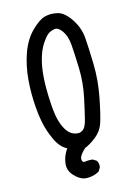

<svg xmlns="http://www.w3.org/2000/svg" viewBox="-92 -762 684 955"><g transform="rotate(-10 250.0 -284.5)"><path d="M254.9 132.8Q228.5 128.9 201.2 103.5Q173.8 78.1 175.8 41Q177.7 3.9 197.3 -29.3Q169.9 -41 151.4 -64.9Q132.8 -88.9 112.3 -134.8Q91.8 -180.7 79.1 -254.9Q66.4 -329.1 66.4 -400.4Q66.4 -471.7 83 -534.7Q99.6 -597.7 135.7 -640.6Q171.9 -683.6 201.2 -694.3Q230.5 -705.1 266.1 -700.2Q301.8 -695.3 336.9 -651.4Q372.1 -607.4 380.9 -555.2Q389.6 -502.9 398.9 -419.4Q408.2 -335.9 398.9 -248.5Q389.6 -161.1 379.9 -122.1Q370.1 -83 339.8 -55.2Q309.6 -27.3 285.2 -15.6Q254.9 17.6 256.8 36.1Q258.8 54.7 273.4 50.8Q288.1 46.9 311.5 46.9L331.1 56.6Q342.8 70.3 340.8 91.8L331.1 111.3Q297.9 134.8 254.9 132.8ZM270.5 -94.7Q287.1 -99.6 295.4 -112.8Q303.7 -126 308.6 -154.3Q313.5 -182.6 323.2 -259.3Q333 -335.9 324.2 -411.6Q315.4 -487.3 307.6 -532.7Q299.8 -578.1 278.3 -603.5Q256.8 -628.9 238.3 -624.5Q219.7 -620.1 206.5 -609.4Q193.4 -598.6 174.8 -564.5Q156.2 -530.3 148.4 -479.5Q140.6 -428.7 144.5 -366.2Q148.4 -303.7 160.2 -236.3Q171.9 -168.9 199.7 -129.4Q227.5 -89.8 270.5 -94.7Z"/></g></svg>

Font: JasonHandwriting4
Style: Regular
Weight: 400
Version: Version 1.01.21